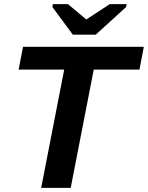

<svg xmlns="http://www.w3.org/2000/svg" viewBox="-20 -916 721 936"><path d="M437 -576.7 324.7 0H180.7L293 -576.7H70.8L92.3 -688H681.2L659.7 -576.7ZM594.7 -881.8 446.8 -747.1H335L235.4 -881.8L237.8 -896H311L399.9 -821.8H401.9L515.1 -896H597.7Z"/></svg>

Font: Arimo
Style: Italic
Weight: 400
Italic angle: -12°
Designer: Steve Matteson
Foundry: Monotype Imaging Inc.
Version: Version 1.33